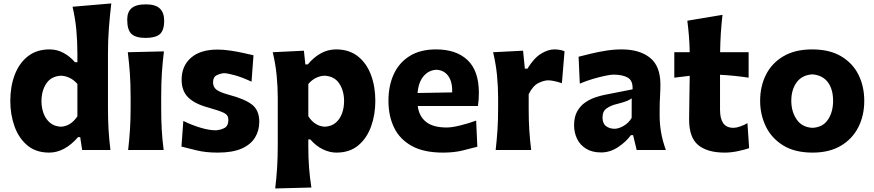

<svg xmlns="http://www.w3.org/2000/svg" viewBox="-20 -860 5012 1101"><path d="M262.2 15.1Q186 15.1 136.7 -26.4Q87.4 -67.9 63.2 -135.5Q39.1 -203.1 39.1 -281.2Q39.1 -364.7 64.7 -431.6Q90.3 -498.5 140.4 -537.6Q190.4 -576.7 264.2 -576.7Q307.6 -576.7 344.7 -556.4Q381.8 -536.1 409.7 -503.4H423.8V-554.2Q423.8 -622.6 417.7 -688.5Q411.6 -754.4 396 -821.3L618.2 -840.3Q610.4 -773.9 604.7 -702.9Q599.1 -631.8 599.1 -554.2V-242.2Q599.1 -172.9 602.5 -116.2Q606 -59.6 613.3 0H451.2L439.9 -73.7H427.7Q350.1 15.1 262.2 15.1ZM329.6 -133.3Q386.7 -136.7 423.8 -193.4V-378.4Q404.3 -401.4 379.4 -413.3Q354.5 -425.3 330.1 -425.8Q273.9 -423.3 245.8 -381.3Q217.8 -339.4 217.8 -279.8Q217.8 -242.2 230 -209.5Q242.2 -176.8 266.8 -156Q291.5 -135.3 329.6 -133.3Z M714.8 0Q721.7 -59.6 725.3 -116.2Q729 -172.9 729 -242.2V-298.3Q729 -382.3 724.6 -441.4Q720.2 -500.5 712.9 -560.5L919.9 -565.4Q912.6 -504.9 908.4 -444.6Q904.3 -384.3 904.3 -298.3V-242.2Q904.3 -172.9 907.5 -116.2Q910.6 -59.6 918.5 0ZM814.9 -642.6Q759.3 -642.6 734.4 -665Q709.5 -687.5 709.5 -748Q709.5 -791 734.6 -813Q759.8 -835 816.4 -835Q872.1 -835 896.7 -811Q921.4 -787.1 921.4 -741.7Q921.4 -685.5 896.5 -664.1Q871.6 -642.6 814.9 -642.6Z M1229 15.1Q1159.2 15.1 1107.2 2.2Q1055.2 -10.7 1020.5 -19.5L1031.2 -166.5Q1076.7 -144 1127.7 -128.4Q1178.7 -112.8 1217.3 -112.8Q1246.6 -114.7 1268.1 -126.7Q1289.6 -138.7 1289.6 -172.9Q1289.6 -200.2 1264.4 -212.6Q1239.3 -225.1 1174.8 -243.2Q1098.1 -263.7 1059.8 -300.8Q1021.5 -337.9 1021.5 -402.8Q1021.5 -481.9 1075.2 -528.8Q1128.9 -575.7 1227.5 -575.7Q1262.2 -575.7 1301.3 -569.8Q1340.3 -564 1375.7 -556.2Q1411.1 -548.3 1433.6 -543L1422.4 -391.6Q1370.6 -416 1327.4 -428.2Q1284.2 -440.4 1263.2 -440.4Q1243.7 -438.5 1222.7 -428.5Q1201.7 -418.5 1201.7 -387.2Q1201.7 -361.3 1220.7 -346.2Q1239.7 -331.1 1291 -316.9Q1383.8 -292.5 1425.3 -260Q1466.8 -227.5 1466.8 -162.1Q1466.8 -110.8 1442.1 -70.8Q1417.5 -30.8 1365.2 -7.8Q1313 15.1 1229 15.1Z M1558.1 220.7Q1565.4 161.1 1569.1 101.8Q1572.8 42.5 1572.8 -26.9V-298.3Q1572.8 -362.3 1566.4 -427.7Q1560.1 -493.2 1543.9 -560.5L1722.7 -569.3L1731 -490.7H1745.1Q1776.9 -529.8 1818.1 -553.2Q1859.4 -576.7 1907.2 -576.7Q1981.4 -576.7 2031.5 -537.6Q2081.5 -498.5 2106.9 -431.6Q2132.3 -364.7 2132.3 -281.2Q2132.3 -203.1 2108.2 -135.5Q2084 -67.9 2034.7 -26.4Q1985.4 15.1 1908.7 15.1Q1871.1 15.1 1832 -3.4Q1793 -22 1759.3 -60.5H1748V-17.6Q1748 44.9 1752.2 100.3Q1756.3 155.8 1765.6 215.3ZM1842.3 -133.3Q1880.4 -135.3 1904.8 -156Q1929.2 -176.8 1941.2 -209.5Q1953.1 -242.2 1953.1 -279.8Q1953.1 -339.4 1925.3 -381.3Q1897.5 -423.3 1840.8 -425.8Q1816.4 -425.3 1792 -413.3Q1767.6 -401.4 1748 -378.4V-193.4Q1784.2 -136.7 1842.3 -133.3Z M2520 15.1Q2410.6 15.1 2341.6 -22.9Q2272.5 -61 2240 -127.9Q2207.5 -194.8 2207.5 -281.7Q2207.5 -368.2 2238 -434.6Q2268.6 -501 2329.3 -538.8Q2390.1 -576.7 2480.5 -576.7Q2596.7 -576.7 2661.4 -515.1Q2726.1 -453.6 2726.1 -327.1Q2726.1 -304.7 2724.6 -286.9Q2723.1 -269 2720.7 -252H2375.5Q2382.8 -193.4 2423.1 -161.1Q2463.4 -128.9 2542 -128.9Q2571.8 -128.9 2620.1 -140.9Q2668.5 -152.8 2710.4 -168.5L2717.3 -18.6Q2682.1 -9.3 2633.1 2.9Q2584 15.1 2520 15.1ZM2573.2 -330.1Q2574.7 -391.1 2550.3 -424.6Q2525.9 -458 2482.4 -460Q2437.5 -457.5 2408.4 -422.6Q2379.4 -387.7 2374.5 -326.7Z M2822.3 0Q2829.1 -59.6 2832.8 -116.2Q2836.4 -172.9 2836.4 -242.2V-298.3Q2836.4 -362.3 2830.1 -427.7Q2823.7 -493.2 2807.6 -560.5L2979.5 -569.3L2989.7 -466.3H3004.4Q3042 -527.3 3082.5 -552Q3123 -576.7 3158.7 -576.7Q3171.4 -576.7 3187.3 -574.5Q3203.1 -572.3 3217.3 -565.9L3202.1 -382.8Q3182.6 -389.6 3160.9 -394.5Q3139.2 -399.4 3124.5 -399.4Q3099.1 -399.4 3067.1 -383.5Q3035.2 -367.7 3011.7 -319.8V-232.9Q3011.7 -170.4 3015.1 -115Q3018.6 -59.6 3025.9 0Z M3427.2 14.2Q3375.5 14.2 3341.1 -7.1Q3306.6 -28.3 3289.3 -63.7Q3272 -99.1 3272 -141.6Q3272 -189.5 3289.6 -220.9Q3307.1 -252.4 3334.5 -271.5Q3361.8 -290.5 3391.6 -300.8Q3421.4 -311 3445.8 -315.9L3607.4 -347.7Q3609.9 -397 3580.3 -414.6Q3550.8 -432.1 3496.6 -432.1Q3482.9 -432.1 3450.9 -425.5Q3418.9 -418.9 3379.9 -407.5Q3340.8 -396 3304.7 -380.4L3297.9 -534.7Q3325.2 -541.5 3365.5 -551.5Q3405.8 -561.5 3452.4 -569.1Q3499 -576.7 3544.9 -576.7Q3647 -576.7 3707 -529.1Q3767.1 -481.4 3767.1 -374.5Q3767.1 -347.2 3764.9 -307.9Q3762.7 -268.6 3762.7 -237.8V-192.9Q3762.7 -149.9 3770.8 -101.8Q3778.8 -53.7 3798.3 0H3630.9L3610.4 -85H3597.7Q3569.8 -46.4 3523.9 -16.1Q3478 14.2 3427.2 14.2ZM3503.9 -121.6Q3526.9 -121.6 3555.4 -137.7Q3584 -153.8 3602.1 -183.6L3602.5 -295.9Q3592.8 -288.6 3575 -281Q3557.1 -273.4 3512.2 -262.2Q3482.4 -254.9 3458.7 -238.5Q3435.1 -222.2 3435.1 -186.5Q3435.1 -151.9 3455.3 -136.7Q3475.6 -121.6 3503.9 -121.6Z M4135.7 15.1Q4036.1 15.1 3983.9 -28.1Q3931.6 -71.3 3931.6 -174.3Q3931.6 -232.4 3933.1 -293.7Q3934.6 -355 3935.1 -425.3L3846.7 -414.6V-560.5H3935.1Q3934.1 -609.4 3930.7 -652.3Q3927.2 -695.3 3921.4 -741.2L4123 -774.9Q4116.7 -718.8 4113.5 -669.4Q4110.4 -620.1 4109.4 -560.5H4272.9V-414.6Q4231.9 -420.9 4190.7 -425Q4149.4 -429.2 4108.9 -431.2V-230Q4108.9 -179.7 4127.4 -153.3Q4146 -127 4186 -127Q4201.7 -127 4223.9 -134.5Q4246.1 -142.1 4266.1 -153.8L4275.9 -10.3Q4253.4 -2.4 4213.4 6.3Q4173.3 15.1 4135.7 15.1Z M4640.1 15.1Q4537.1 15.1 4470.2 -26.6Q4403.3 -68.4 4371.1 -136Q4338.9 -203.6 4338.9 -281.7Q4338.9 -365.7 4372.8 -432.4Q4406.7 -499 4473.1 -537.8Q4539.6 -576.7 4636.7 -576.7Q4736.8 -576.7 4803.2 -537.4Q4869.6 -498 4902.8 -431.4Q4936 -364.7 4936 -281.7Q4936 -197.3 4901.6 -129.9Q4867.2 -62.5 4801 -23.7Q4734.9 15.1 4640.1 15.1ZM4639.2 -127Q4698.7 -129.9 4728 -174.1Q4757.3 -218.3 4757.3 -281.7Q4757.3 -348.6 4727.1 -388.7Q4696.8 -428.7 4639.2 -433.6Q4579.6 -430.2 4548.6 -388.2Q4517.6 -346.2 4517.6 -281.7Q4517.6 -220.2 4548.3 -175Q4579.1 -129.9 4639.2 -127Z"/></svg>

Font: Pinar DS2-Bold
Style: Regular
Weight: 700
Designer: Amin Abedi
Version: Version 2.000